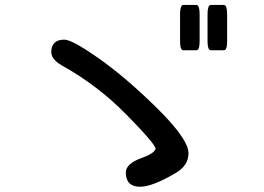

<svg xmlns="http://www.w3.org/2000/svg" viewBox="-20 -771 1040 757"><path d="M233.4 -614.7Q247.6 -614.7 276.9 -599.6Q312 -581.1 370.6 -540Q476.1 -465.8 599.1 -344.7Q695.8 -249 717.3 -194.3Q723.1 -178.7 723.1 -166Q723.1 -118.2 671.9 -88.4Q580.6 -34.7 532.2 -34.7Q504.4 -34.7 490.2 -48.8Q476.1 -63 476.1 -90.8Q476.1 -126 538.1 -147.9Q574.2 -161.1 586.9 -173.8Q593.3 -180.2 593.3 -185.5Q593.3 -191.9 571.8 -218.3Q543.5 -252.9 479.5 -317.9Q364.7 -435.1 224.1 -512.7Q208.5 -521.5 199.5 -530.5Q190.4 -539.6 186.3 -548.1Q182.1 -556.6 182.1 -565.4Q182.1 -589.4 194.8 -602.1Q207.5 -614.7 233.4 -614.7ZM689.9 -710Q689.9 -727.1 691.2 -733.9Q692.4 -740.7 693.6 -743.7Q694.8 -746.6 696 -748Q697.3 -749.5 698 -750Q698.7 -750.5 699.7 -750.5Q701.2 -751.5 703.1 -751.5H753.9Q757.3 -751.5 760.7 -748.5Q767.1 -741.7 767.1 -710V-612.3Q767.1 -585.4 762.2 -578.1Q758.8 -572.8 753.9 -572.8H703.1Q698.2 -572.8 694.8 -578.1Q689.9 -585.4 689.9 -612.3ZM798.3 -710Q798.3 -727.1 799.6 -733.9Q800.8 -740.7 802 -743.7Q803.2 -746.6 804.4 -748Q805.7 -749.5 806.4 -750Q807.1 -750.5 808.1 -750.5Q809.6 -751.5 811.5 -751.5H862.3Q865.7 -751.5 869.1 -748.5Q875.5 -741.7 875.5 -710V-612.3Q875.5 -596.2 874 -587.9Q871.6 -574.7 864.3 -572.8Q863.3 -572.8 862.3 -572.8H811.5Q807.6 -572.8 805.4 -575.2Q803.2 -577.6 802 -580.3Q800.8 -583 799.6 -589.6Q798.3 -596.2 798.3 -612.3Z"/></svg>

Font: YuPearl-Medium
Style: Medium
Weight: 500
Designer: Max Yao
Foundry: Max-Everyday
Version: Version 1.011; ttfautohint (v1.8.3)